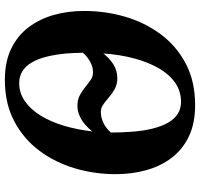

<svg xmlns="http://www.w3.org/2000/svg" viewBox="-36 -756 803 770"><g transform="rotate(-90 365.0 -371.5)"><path d="M328 10Q254 10 201.5 -15.5Q149 -41 115.8 -85.2Q82.5 -129.5 66.8 -187Q51 -244.5 51 -309Q51 -393 74.5 -472.2Q98 -551.5 145.2 -614.8Q192.5 -678 263.5 -715.5Q334.5 -753 429 -753Q502 -753 554.5 -727.5Q607 -702 640.2 -657.8Q673.5 -613.5 689.5 -556.8Q705.5 -500 705.5 -437Q706 -352 682.8 -272Q659.5 -192 612.5 -128.5Q565.5 -65 494.5 -27.5Q423.5 10 328 10ZM341 -46.5Q383.5 -46.5 417.2 -69.8Q451 -93 475.5 -135.2Q500 -177.5 515.2 -234.2Q530.5 -291 535 -358Q517 -334.5 492 -318.2Q467 -302 435 -302Q411.5 -302 393.2 -312Q375 -322 360 -335Q345 -348 331 -358Q317 -368 302 -368Q283.5 -368 267.5 -362.2Q251.5 -356.5 239 -347.2Q226.5 -338 218 -327.5Q218 -305.5 218.8 -285.2Q219.5 -265 221 -246.5Q224.5 -197 234 -159.8Q243.5 -122.5 258.2 -97.2Q273 -72 293.8 -59.2Q314.5 -46.5 341 -46.5ZM458.5 -399.5Q476 -399.5 491 -405.8Q506 -412 518 -421.2Q530 -430.5 538 -440.5Q537.5 -458.5 536.8 -475.2Q536 -492 535 -507Q531 -550.5 522.2 -585.5Q513.5 -620.5 499 -645Q484.5 -669.5 464 -682.5Q443.5 -695.5 416 -695.5Q376.5 -695.5 343.8 -672.8Q311 -650 286.2 -610Q261.5 -570 245.5 -516.8Q229.5 -463.5 222.5 -402.5Q235 -418.5 251 -432Q267 -445.5 286 -453.8Q305 -462 326 -462Q349.5 -462 367.2 -452.5Q385 -443 400 -430.8Q415 -418.5 428.8 -409Q442.5 -399.5 458.5 -399.5Z"/></g></svg>

Font: Merriweather 24pt ExtraBold
Style: Italic
Weight: 800
Italic angle: -7.8°
Version: Version 2.101